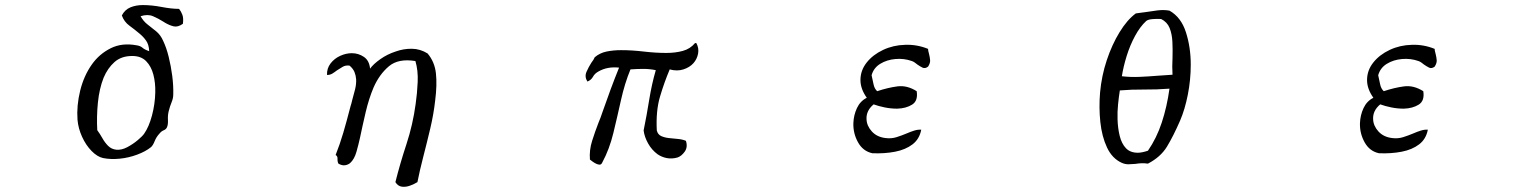

<svg xmlns="http://www.w3.org/2000/svg" viewBox="-20 -668 6040 758"><path d="M702 -574Q682 -560 665.5 -564Q649 -568 632 -578Q629 -580 624 -583Q605 -595 584 -604Q563 -613 535 -604Q546 -584 563 -571Q580 -558 597 -544Q614 -530 624 -507Q637 -480 646 -443.5Q655 -407 660 -368.5Q665 -330 664 -295Q664 -280 657.5 -264.5Q651 -249 646 -229Q642 -213 643 -194.5Q644 -176 639 -165Q635 -157 626 -153.5Q617 -150 609 -140Q597 -127 590.5 -110.5Q584 -94 576 -87Q555 -70 521.5 -57.5Q488 -45 452.5 -41.5Q417 -38 387 -44Q364 -49 341.5 -72Q319 -95 304 -128Q289 -161 286 -195Q282 -251 296.5 -310Q311 -369 343 -414Q372 -455 417 -477.5Q462 -500 520 -489Q534 -487 542.5 -479.5Q551 -472 569 -466Q568 -492 556.5 -508Q545 -524 530 -536Q511 -552 490.5 -567Q470 -582 461 -607Q473 -630 495 -639Q517 -648 544 -648Q579 -648 618 -640.5Q657 -633 687 -633Q695 -623 700 -609.5Q705 -596 702 -574ZM593 -303Q594 -341 585.5 -373.5Q577 -406 557 -426.5Q537 -447 502 -447Q459 -447 432 -423Q405 -399 389 -361Q372 -318 366.5 -263Q361 -208 364 -154Q375 -139 384.5 -122Q394 -105 407 -92Q420 -79 439 -77Q460 -75 482.5 -87Q505 -99 523.5 -114.5Q542 -130 549 -140Q568 -167 580 -212Q592 -257 593 -303Z M1698 -271Q1692 -217 1678.5 -160Q1665 -103 1651 -49Q1637 5 1628 51Q1615 59 1598.5 65Q1582 71 1566.5 69Q1551 67 1541 51Q1559 -21 1584.5 -98.5Q1610 -176 1621 -258Q1627 -299 1629 -344.5Q1631 -390 1620 -427Q1553 -438 1515.5 -406.5Q1478 -375 1455 -323Q1436 -278 1423.5 -224.5Q1411 -171 1401 -123Q1396 -100 1387.5 -69.5Q1379 -39 1362 -24Q1353 -17 1341.5 -15.5Q1330 -14 1316 -22Q1312 -30 1312.5 -41Q1313 -52 1305 -56Q1322 -99 1335 -143Q1348 -187 1364 -249Q1366 -255 1367.5 -260.5Q1369 -266 1370 -271Q1377 -295 1382 -316Q1387 -337 1386 -355Q1385 -370 1379.5 -383.5Q1374 -397 1360 -409Q1344 -411 1332.5 -404Q1321 -397 1310 -390Q1301 -383 1292 -377.5Q1283 -372 1271 -372Q1270 -398 1285 -417.5Q1300 -437 1323 -447.5Q1346 -458 1369 -458Q1395 -458 1416.5 -443.5Q1438 -429 1441 -397Q1454 -415 1481.5 -434.5Q1509 -454 1543 -465Q1574 -476 1606.5 -475.5Q1639 -475 1668 -457Q1696 -424 1701 -378.5Q1706 -333 1698 -271Z M2729 -498Q2740 -478 2736 -456.5Q2732 -435 2718 -419Q2703 -402 2678 -394Q2653 -386 2624 -394Q2602 -342 2585.5 -286Q2569 -230 2573 -153Q2577 -137 2590 -131Q2603 -125 2620 -123Q2637 -121 2655.5 -119.5Q2674 -118 2688 -112Q2696 -87 2683 -69Q2670 -51 2654 -46Q2632 -40 2612 -44Q2592 -48 2576 -59Q2553 -76 2538.5 -102Q2524 -128 2521 -153Q2533 -212 2543 -274Q2553 -336 2569 -391Q2545 -396 2520 -396Q2495 -396 2469 -394Q2446 -338 2431.5 -272.5Q2417 -207 2401.5 -143Q2386 -79 2358 -27Q2354 -17 2345.5 -18Q2337 -19 2328 -24.5Q2319 -30 2313 -35Q2310 -37 2309 -38Q2306 -75 2317.5 -111.5Q2329 -148 2343 -184Q2347 -194 2351 -204Q2355 -214 2358 -224Q2374 -270 2390.5 -314.5Q2407 -359 2424 -401Q2378 -406 2343 -386Q2328 -378 2321 -365Q2314 -352 2299 -346Q2287 -365 2295.5 -384.5Q2304 -404 2315 -421Q2319 -426 2322.5 -431.5Q2326 -437 2328 -442Q2348 -459 2374.5 -464.5Q2401 -470 2432 -470Q2475 -470 2521.5 -464.5Q2568 -459 2611 -459Q2646 -459 2675.5 -467Q2705 -475 2724 -498Z M3644 -405Q3632 -396 3622 -401Q3612 -406 3602 -413Q3597 -417 3591.5 -421Q3586 -425 3580 -427Q3549 -438 3515 -435Q3481 -432 3455 -416Q3429 -400 3421 -371Q3425 -354 3428.5 -336Q3432 -318 3443 -308Q3485 -322 3523 -327Q3561 -332 3599 -308Q3605 -270 3581 -255Q3557 -240 3522 -239Q3497 -239 3472.5 -244Q3448 -249 3429 -256Q3399 -231 3401 -197Q3402 -171 3422 -149Q3442 -127 3476 -123Q3499 -120 3519.5 -126.5Q3540 -133 3559 -141Q3575 -148 3589.5 -152.5Q3604 -157 3617 -156Q3610 -119 3582.5 -98Q3555 -77 3513.5 -69Q3472 -61 3424 -63Q3387 -71 3367.5 -106Q3348 -141 3349 -181Q3350 -213 3363 -241Q3376 -269 3402 -282Q3377 -317 3377 -352Q3377 -390 3401.5 -421Q3426 -452 3466.5 -471Q3507 -490 3553 -491Q3600 -493 3644 -475Q3644 -469 3645.5 -464Q3647 -459 3648 -454Q3651 -442 3652 -430.5Q3653 -419 3644 -405Z M4681 -413Q4681 -353 4669.5 -294.5Q4658 -236 4639 -192Q4612 -130 4587 -89Q4562 -48 4512 -22Q4498 -24 4486 -23.5Q4474 -23 4463 -21Q4449 -20 4436 -19.5Q4423 -19 4409 -25Q4371 -42 4350.5 -85.5Q4330 -129 4324 -186.5Q4318 -244 4323 -303Q4329 -369 4349.5 -430.5Q4370 -492 4400 -541Q4430 -590 4464 -615Q4473 -616 4482 -617.5Q4491 -619 4501 -620Q4525 -624 4550 -627Q4575 -630 4597 -626Q4643 -600 4662 -540.5Q4681 -481 4681 -413ZM4597 -318Q4546 -314 4496.5 -314.5Q4447 -315 4401 -311Q4397 -286 4394 -256Q4391 -226 4392 -197Q4393 -162 4400.5 -131.5Q4408 -101 4425 -83Q4442 -65 4472 -65Q4488 -65 4512 -73Q4546 -122 4566.5 -184Q4587 -246 4597 -318ZM4609 -373Q4608 -389 4608 -405.5Q4608 -422 4609 -439Q4610 -472 4608.5 -503Q4607 -534 4597.5 -557.5Q4588 -581 4564 -593Q4546 -594 4529 -592.5Q4512 -591 4505 -585Q4481 -563 4461 -526Q4441 -489 4428 -447Q4415 -405 4409 -367Q4443 -363 4478.5 -364.5Q4514 -366 4550 -369Q4565 -370 4579.5 -371Q4594 -372 4609 -373Z M5644 -405Q5632 -396 5622 -401Q5612 -406 5602 -413Q5597 -417 5591.5 -421Q5586 -425 5580 -427Q5549 -438 5515 -435Q5481 -432 5455 -416Q5429 -400 5421 -371Q5425 -354 5428.5 -336Q5432 -318 5443 -308Q5485 -322 5523 -327Q5561 -332 5599 -308Q5605 -270 5581 -255Q5557 -240 5522 -239Q5497 -239 5472.5 -244Q5448 -249 5429 -256Q5399 -231 5401 -197Q5402 -171 5422 -149Q5442 -127 5476 -123Q5499 -120 5519.5 -126.5Q5540 -133 5559 -141Q5575 -148 5589.5 -152.5Q5604 -157 5617 -156Q5610 -119 5582.5 -98Q5555 -77 5513.5 -69Q5472 -61 5424 -63Q5387 -71 5367.5 -106Q5348 -141 5349 -181Q5350 -213 5363 -241Q5376 -269 5402 -282Q5377 -317 5377 -352Q5377 -390 5401.5 -421Q5426 -452 5466.5 -471Q5507 -490 5553 -491Q5600 -493 5644 -475Q5644 -469 5645.5 -464Q5647 -459 5648 -454Q5651 -442 5652 -430.5Q5653 -419 5644 -405Z"/></svg>

Font: Yuji Syuku
Style: Regular
Weight: 400
Designer: Kataoka Yuji
Foundry: Kinuta Font Factory
Version: Version 3.002